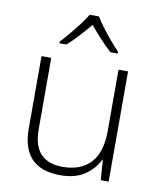

<svg xmlns="http://www.w3.org/2000/svg" viewBox="-86 -832 760 911"><g transform="rotate(10 294.0 -377.0)"><path d="M498 -531V0H460L453 -98H451Q430 -53 384.5 -21.5Q339 10 266 10Q81 10 81 -183V-531H128V-188Q128 -107 164.5 -69Q201 -31 270 -31Q358 -31 405 -82Q452 -133 452 -236V-531ZM317 -764Q329 -743 349.5 -715.5Q370 -688 393 -661Q416 -634 435 -614V-606H400Q373 -630 345 -660.5Q317 -691 294 -719Q271 -691 243 -660.5Q215 -630 188 -606H154V-614Q173 -634 195.5 -661Q218 -688 239 -715.5Q260 -743 272 -764Z"/></g></svg>

Font: Noto Kufi Arabic ExtraLight
Style: Regular
Weight: 200
Designer: Monotype Design Team, David Williams, Khaled Hosny
Foundry: Google LLC
Version: Version 2.109; ttfautohint (v1.8.4.7-5d5b)